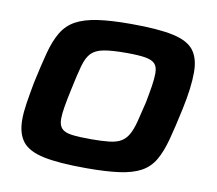

<svg xmlns="http://www.w3.org/2000/svg" viewBox="-64 -592 761 674"><g transform="rotate(10 316.5 -255.0)"><path d="M283 8Q186 8 131.5 -3.5Q77 -15 55 -43.5Q33 -72 33 -121Q33 -147 38 -179.5Q43 -212 51 -255Q65 -320 77 -365.5Q89 -411 107 -441Q125 -471 155 -487.5Q185 -504 232 -511Q279 -518 351 -518Q447 -518 501 -506.5Q555 -495 576.5 -466.5Q598 -438 598 -389Q598 -362 594 -329.5Q590 -297 581 -255Q567 -189 554.5 -142.5Q542 -96 524.5 -66.5Q507 -37 477.5 -21Q448 -5 401.5 1.5Q355 8 283 8ZM281 -95Q321 -95 347.5 -98Q374 -101 389.5 -110.5Q405 -120 415 -137.5Q425 -155 432.5 -183.5Q440 -212 450 -255Q457 -291 461 -317Q465 -343 465 -362Q465 -385 454.5 -396Q444 -407 420 -411Q396 -415 352 -415Q301 -415 272 -409.5Q243 -404 228 -388.5Q213 -373 204 -340.5Q195 -308 184 -255Q176 -218 171.5 -191.5Q167 -165 167 -147Q167 -125 177.5 -113.5Q188 -102 213 -98.5Q238 -95 281 -95Z"/></g></svg>

Font: Saira Expanded SemiBold
Style: Italic
Weight: 600
Width: 7
Italic angle: -12°
Designer: Hector Gatti with collaboration of the Omnibus-Type team
Foundry: Omnibus-Type
Version: Version 1.101